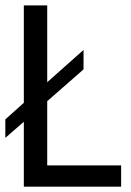

<svg xmlns="http://www.w3.org/2000/svg" viewBox="-20 -701 492 721"><path d="M157.3 -79.9H434.8V0H69.5V-243.7L0 -183.3V-252.8L69.5 -314.9V-680.7H157.3V-392.3L293.7 -513.5V-440.5L157.3 -321Z"/></svg>

Font: Puralecka Narrow
Style: Regular
Weight: 400
Designer: Hector Gatti, Marcela Romero, Pablo Cosgaya and Nicolas Silva
Version: Version 1.004;PS 001.004;hotconv 1.0.70;makeotf.lib2.5.58329